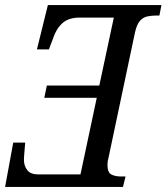

<svg xmlns="http://www.w3.org/2000/svg" viewBox="-24 -734 654 754"><path d="M-4 0 28 -174H75Q74 -161 72 -138.5Q70 -116 70 -106Q70 -83 83 -66Q96 -49 127 -49H292L356 -350H150L160 -398H366L423 -665H289Q245 -665 220.5 -642.5Q196 -620 184 -582L168 -540H121L164 -714H610L602 -673H590Q571 -673 554.5 -669.5Q538 -666 525.5 -652Q513 -638 506 -606L402 -114Q400 -107 399 -100.5Q398 -94 398 -87Q398 -57 413 -49Q428 -41 450 -41H469L459 0Z"/></svg>

Font: Noto Serif Condensed
Style: Italic
Weight: 400
Width: 3
Italic angle: -12°
Designer: Monotype Design Team
Foundry: Monotype Imaging Inc.
Version: Version 2.014; ttfautohint (v1.8.4.7-5d5b)